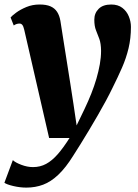

<svg xmlns="http://www.w3.org/2000/svg" viewBox="-48 -581 611 852"><path d="M59.5 -449Q56 -464.5 51 -470.5Q46 -476.5 38.5 -476.5Q32 -476.5 25.8 -474.5Q19.5 -472.5 13 -468L-1 -503.5Q5.5 -511.5 23.8 -525Q42 -538.5 69 -549.8Q96 -561 128 -561Q157.5 -561 176.2 -552.8Q195 -544.5 205.5 -528.2Q216 -512 220 -488.5Q227 -444.5 234.2 -398.2Q241.5 -352 249 -305Q256.5 -258 263.8 -211.5Q271 -165 278 -119.5L292 -24.5L327 -97Q343.5 -131.5 357 -165.5Q370.5 -199.5 380 -232.2Q389.5 -265 395 -296Q400.5 -327 400.5 -355.5Q400 -388.5 392.8 -408.2Q385.5 -428 378 -446.5Q370.5 -465 370.5 -493.5Q370.5 -522.5 389.8 -541.8Q409 -561 445.5 -561Q475.5 -561 494.8 -546.2Q514 -531.5 523.5 -508.5Q533 -485.5 533 -461.5Q533 -411 522.5 -367Q512 -323 493.5 -280.8Q475 -238.5 451.5 -191.5Q439 -165.5 422.2 -134.2Q405.5 -103 386.2 -69.8Q367 -36.5 347.5 -4Q328 28.5 310 57.5Q292 86.5 277.5 109Q244 163 211 194.2Q178 225.5 143.5 238.5Q109 251.5 69 251.5Q40.5 251.5 11 244.5Q-18.5 237.5 -28.5 230L9 129.5Q19.5 140 46.2 150.2Q73 160.5 98.5 160.5Q130.5 160.5 156.8 146.2Q183 132 208 103.5Q233 75 260.5 31.5H170Z"/></svg>

Font: Merriweather 36pt Black
Style: Italic
Weight: 900
Italic angle: -7.8°
Version: Version 2.101